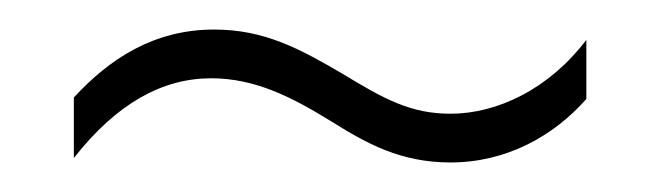

<svg xmlns="http://www.w3.org/2000/svg" viewBox="-20 -419 447 130"><path d="M204 -337C228 -322 251 -309 285 -309C323 -309 355 -327 377 -352V-392C352 -359 317 -342 285 -342C258 -342 240 -352 212 -369C183 -386 159 -399 125 -399C84 -399 54 -379 30 -353V-312C59 -349 90 -366 123 -366C153 -366 178 -353 204 -337Z"/></svg>

Font: Noto Sans Bengali ExtraCondensed ExtraLight
Style: Regular
Weight: 200
Width: 2
Designer: Joana Ranito - Universal Thirst; Jelle Bosma - Monotype Design Team
Foundry: Universal Thirst ehf.
Version: Version 3.000